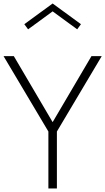

<svg xmlns="http://www.w3.org/2000/svg" viewBox="-26 -1068 596 1088"><path d="M248.2 0V-322.7L-5.9 -750H52.3L272.3 -375.9L492.3 -750H550.5L296.4 -322.7V0ZM133.2 -901.8 111.8 -930.9 272.3 -1048.2 432.7 -930.9 411.4 -901.8 272.3 -1003.6Z"/></svg>

Font: Spartan Light
Style: Regular
Weight: 300
Designer: Matt Bailey, Mirko Velimirovic
Foundry: Matt Bailey
Version: Version 1.005